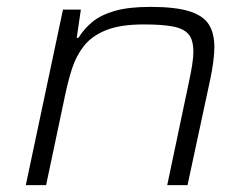

<svg xmlns="http://www.w3.org/2000/svg" viewBox="-20 -538 729 558"><path d="M55 0 163 -510H215L203 -428H208Q224 -454 248 -474Q272 -494 312.5 -506Q353 -518 417 -518Q489 -518 529.5 -505.5Q570 -493 586.5 -467.5Q603 -442 603 -401Q603 -384 600 -360Q597 -336 592 -312L525 0H466L530 -304Q535 -327 538.5 -349.5Q542 -372 542 -387Q542 -422 528 -438.5Q514 -455 482.5 -461Q451 -467 398 -467Q329 -467 287.5 -450Q246 -433 223.5 -404Q201 -375 189.5 -339Q178 -303 170 -265L114 0Z"/></svg>

Font: Saira Expanded Light
Style: Italic
Weight: 300
Width: 7
Italic angle: -12°
Designer: Hector Gatti with collaboration of the Omnibus-Type team
Foundry: Omnibus-Type
Version: Version 1.101